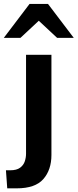

<svg xmlns="http://www.w3.org/2000/svg" viewBox="-40 -812 407 1008"><path d="M-8.8 82H13.2Q47.4 82 65.4 68.6Q83.5 55.2 90.1 35.2Q96.7 15.1 96.7 -4.9V-524.4H230V1.5Q230 79.6 187.5 128.2Q145 176.8 47.4 176.8H-2ZM-20 -613.3 115.2 -791.5H211.9L347.2 -613.3H259.8L163.6 -703.1L67.4 -613.3Z"/></svg>

Font: Monda
Style: Bold
Weight: 700
Designer: Vernon Adams
Foundry: Vernon Adams
Version: Version 2.100; ttfautohint (v1.8.3)